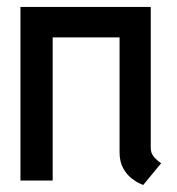

<svg xmlns="http://www.w3.org/2000/svg" viewBox="-20 -521 511 554"><path d="M415 -94V-501H39V0H132V-413H325V-82Q325 -54 335.5 -35.5Q346 -17 359.5 -6.5Q373 4 383.5 8.5Q394 13 393 13L445 -50Q433 -58 424 -68.5Q415 -79 415 -94Z"/></svg>

Font: Advent Pro SemiBold
Style: Regular
Weight: 600
Designer: VivaRado, Andreas Kalpakidis
Foundry: VivaRado, Andreas Kalpakidis
Version: Version 3.000